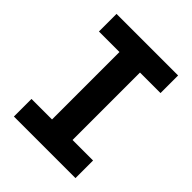

<svg xmlns="http://www.w3.org/2000/svg" viewBox="-198 -813 926 926"><g transform="rotate(45 265.0 -350.0)"><path d="M475 0H55V-120H195V-580H55V-700H475V-580H335V-120H475Z"/></g></svg>

Font: Squares Bold
Style: Regular
Weight: 400
Designer: Typetype
Foundry: Typetype
Version: Version 001.000